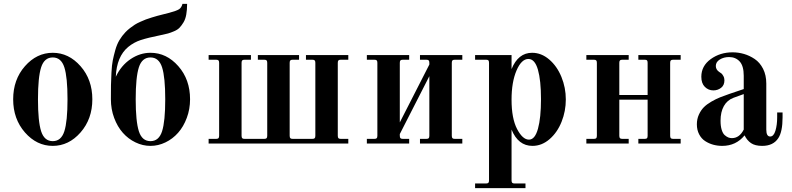

<svg xmlns="http://www.w3.org/2000/svg" viewBox="-20 -740 4085 990"><path d="M311.8 -392.8Q295.4 -443.8 252 -443.8Q208.5 -443.8 192.1 -392.8Q175.8 -341.8 175.8 -228Q175.8 -114.3 192.1 -63.2Q208.5 -12.2 252 -12.2Q295.4 -12.2 311.8 -63.2Q328.1 -114.3 328.1 -228Q328.1 -341.8 311.8 -392.8ZM108.6 -398.7Q169.4 -467.8 252 -467.8Q334.5 -467.8 395.3 -398.7Q456.1 -329.6 456.1 -228Q456.1 -126.5 395.3 -57.1Q334.5 12.2 252 12.2Q169.4 12.2 108.6 -57.1Q47.9 -126.5 47.9 -228Q47.9 -329.6 108.6 -398.7Z M755.9 -467.8Q838.9 -467.8 899.4 -398.9Q960 -330.1 960 -228Q960 -177.2 943.1 -132.1Q926.3 -86.9 898.4 -55.4Q870.6 -23.9 833.3 -5.9Q795.9 12.2 755.9 12.2Q715.8 12.2 678.5 -5.9Q641.1 -23.9 613.3 -55.4Q585.4 -86.9 568.6 -132.1Q551.8 -177.2 551.8 -228Q551.8 -275.4 552.2 -301Q552.7 -326.7 554.7 -365.5Q556.6 -404.3 561.5 -428.7Q566.4 -453.1 574.5 -481.9Q582.5 -510.7 595.7 -533Q608.9 -555.2 627 -574.2Q637.7 -585.4 651.1 -595.7Q664.6 -606 675.5 -613Q686.5 -620.1 704.3 -627.9Q722.2 -635.7 731.9 -639.6Q741.7 -643.6 762.9 -649.9Q784.2 -656.2 791.7 -658.4Q799.3 -660.6 823.2 -666.5Q847.2 -672.4 852.1 -673.8Q890.6 -684.1 903.3 -692.4Q916 -700.7 920.9 -720.2H944.8Q944.8 -689 940.4 -664.8Q936 -640.6 926 -624.3Q916 -607.9 905.8 -597.2Q895.5 -586.4 877.7 -578.9Q859.9 -571.3 846.2 -567.4Q832.5 -563.5 810.1 -559.1Q742.2 -545.4 706.3 -533.7Q670.4 -522 641.1 -498Q581.5 -448.7 577.1 -344.2Q604.5 -402.3 653.1 -435.1Q701.7 -467.8 755.9 -467.8ZM815.7 -392.8Q799.3 -443.8 755.9 -443.8Q712.4 -443.8 696 -392.8Q679.7 -341.8 679.7 -228Q679.7 -114.3 696 -63.2Q712.4 -12.2 755.9 -12.2Q799.3 -12.2 815.7 -63.2Q832 -114.3 832 -228Q832 -341.8 815.7 -392.8Z M1055.7 0V-23.9H1093.8Q1103 -23.9 1106.4 -27.3Q1109.9 -30.8 1109.9 -40V-416Q1109.9 -425.3 1106.4 -428.7Q1103 -432.1 1093.8 -432.1H1055.7V-456.1H1273.9V-432.1H1241.7Q1232.4 -432.1 1229 -428.7Q1225.6 -425.3 1225.6 -416V-40Q1225.6 -30.8 1229 -27.3Q1232.4 -23.9 1241.7 -23.9H1341.8Q1351.1 -23.9 1354.5 -27.3Q1357.9 -30.8 1357.9 -40V-416Q1357.9 -425.3 1354.5 -428.7Q1351.1 -432.1 1341.8 -432.1H1309.6V-456.1H1522V-432.1H1489.7Q1480.5 -432.1 1477.1 -428.7Q1473.6 -425.3 1473.6 -416V-40Q1473.6 -30.8 1477.1 -27.3Q1480.5 -23.9 1489.7 -23.9H1589.8Q1599.1 -23.9 1602.5 -27.3Q1606 -30.8 1606 -40V-416Q1606 -425.3 1602.5 -428.7Q1599.1 -432.1 1589.8 -432.1H1557.6V-456.1H1775.9V-432.1H1737.8Q1728.5 -432.1 1725.1 -428.7Q1721.7 -425.3 1721.7 -416V-40Q1721.7 -30.8 1725.1 -27.3Q1728.5 -23.9 1737.8 -23.9H1775.9V0Z M1871.6 0V-23.9H1909.7Q1918.9 -23.9 1922.4 -27.3Q1925.8 -30.8 1925.8 -40V-416Q1925.8 -425.3 1922.4 -428.7Q1918.9 -432.1 1909.7 -432.1H1871.6V-456.1H2089.8V-432.1H2057.6Q2048.3 -432.1 2044.9 -428.7Q2041.5 -425.3 2041.5 -416V-108.9L2193.8 -407.2V-416Q2193.8 -425.3 2190.4 -428.7Q2187 -432.1 2177.7 -432.1H2145.5V-456.1H2363.8V-432.1H2325.7Q2316.4 -432.1 2313 -428.7Q2309.6 -425.3 2309.6 -416V-40Q2309.6 -30.8 2313 -27.3Q2316.4 -23.9 2325.7 -23.9H2363.8V0H2145.5V-23.9H2177.7Q2187 -23.9 2190.4 -27.3Q2193.8 -30.8 2193.8 -40V-347.2L2041.5 -48.8V-40Q2041.5 -30.8 2044.9 -27.3Q2048.3 -23.9 2057.6 -23.9H2089.8V0Z M2704.6 -436Q2668.9 -436 2643.3 -376.5Q2617.7 -316.9 2617.7 -226.1Q2617.7 -129.4 2646.2 -74.7Q2674.8 -20 2707.5 -20Q2738.3 -20 2753.9 -76.2Q2769.5 -132.3 2769.5 -229Q2769.5 -325.2 2753.7 -380.6Q2737.8 -436 2704.6 -436ZM2617.7 -71.8V189.9Q2617.7 199.2 2621.1 202.6Q2624.5 206.1 2633.8 206.1H2689.5V230H2429.7V206.1H2485.8Q2495.1 206.1 2498.3 202.6Q2501.5 199.2 2501.5 189.9V-416Q2501.5 -425.3 2498.3 -428.7Q2495.1 -432.1 2485.8 -432.1H2429.7V-456.1H2617.7V-383.8Q2651.9 -467.8 2723.6 -467.8Q2771.5 -467.8 2811.8 -433.3Q2852.1 -398.9 2874.8 -343.5Q2897.5 -288.1 2897.5 -227.1Q2897.5 -167 2875.7 -112.3Q2854 -57.6 2814 -22.7Q2773.9 12.2 2725.6 12.2Q2651.9 12.2 2617.7 -71.8Z M3003.4 0V-23.9H3041.5Q3050.8 -23.9 3054.2 -27.3Q3057.6 -30.8 3057.6 -40V-416Q3057.6 -425.3 3054.2 -428.7Q3050.8 -432.1 3041.5 -432.1H3003.4V-456.1H3221.7V-432.1H3189.5Q3180.2 -432.1 3176.8 -428.7Q3173.3 -425.3 3173.3 -416V-250H3319.3V-416Q3319.3 -425.3 3316.2 -428.7Q3313 -432.1 3303.7 -432.1H3271.5V-456.1H3489.7V-432.1H3451.7Q3442.4 -432.1 3439 -428.7Q3435.5 -425.3 3435.5 -416V-40Q3435.5 -30.8 3439 -27.3Q3442.4 -23.9 3451.7 -23.9H3489.7V0H3271.5V-23.9H3303.7Q3313 -23.9 3316.2 -27.3Q3319.3 -30.8 3319.3 -40V-226.1H3173.3V-40Q3173.3 -30.8 3176.8 -27.3Q3180.2 -23.9 3189.5 -23.9H3221.7V0Z M3814.9 -254.9 3762.2 -235.8Q3729.5 -223.6 3712.4 -193.1Q3695.3 -162.6 3695.3 -117.2Q3695.3 -89.8 3701.2 -70.8Q3707 -51.8 3716.8 -43.2Q3726.6 -34.7 3735.4 -31.2Q3744.1 -27.8 3753.9 -27.8Q3792.5 -27.8 3814.9 -71.8ZM4015.1 -160.2V-134.8Q4015.1 -61 3993.2 -27.8Q3967.3 12.2 3910.2 12.2Q3873 12.2 3852.3 -2.2Q3831.5 -16.6 3819.3 -42Q3774.9 12.2 3704.1 12.2Q3679.7 12.2 3657.5 6.1Q3635.3 0 3616 -12.5Q3596.7 -24.9 3585 -47.4Q3573.2 -69.8 3573.2 -99.1Q3573.2 -126 3583.5 -148.7Q3593.8 -171.4 3608.9 -186.8Q3624 -202.1 3648.2 -216.1Q3672.4 -230 3692.6 -238Q3712.9 -246.1 3741.2 -255.9L3814.9 -280.8V-349.1Q3814.9 -400.4 3793.9 -423.1Q3772.9 -445.8 3739.3 -445.8Q3711.9 -445.8 3691.4 -433.1Q3670.9 -420.4 3670.9 -399.9Q3670.9 -381.8 3687 -370.1Q3697.3 -363.3 3700.4 -360.8Q3703.6 -358.4 3709.5 -348.4Q3715.3 -338.4 3715.3 -326.2Q3715.3 -300.3 3698 -287.1Q3680.7 -273.9 3658.2 -273.9Q3632.8 -273.9 3614.5 -292Q3596.2 -310.1 3596.2 -344.2Q3596.2 -399.9 3644.5 -435.1Q3692.9 -470.2 3757.3 -470.2Q3787.1 -470.2 3815.9 -461.9Q3844.7 -453.6 3871.3 -435.8Q3897.9 -418 3914.6 -385.3Q3931.2 -352.5 3931.2 -309.1V-71.8Q3931.2 -36.1 3951.2 -36.1Q3969.2 -36.1 3978.3 -65.9Q3987.3 -95.7 3987.3 -134.8V-160.2Z"/></svg>

Font: Flanker Steampunk
Style: Bold
Weight: 700
Designer: Alexey Kryukov, Leonardo Di Lena
Foundry: Alexey Kryukov, Leonardo Di Lena
Version: 1.210